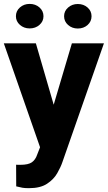

<svg xmlns="http://www.w3.org/2000/svg" viewBox="-20 -750 553 983"><path d="M163.6 -528.3 254.9 -213.9 348.1 -528.3H512.2L299.8 79.1Q291 105.5 272.9 137Q254.9 168.5 220.7 190.9Q186.5 213.4 128.4 213.4Q106.4 213.4 94.7 211.2Q83 209 63 204.1L62.5 93.3Q68.4 93.8 74 93.8Q79.6 93.8 84.5 93.8Q125 93.8 143.3 80.8Q161.6 67.9 170.4 41.5L185.1 3.9L-0.5 -528.3ZM61.5 -667Q61.5 -693.8 82 -711.9Q102.5 -730 131.8 -730Q161.6 -730 182.1 -711.9Q202.6 -693.8 202.6 -667Q202.6 -640.6 182.1 -622.6Q161.6 -604.5 131.8 -604.5Q102.5 -604.5 82 -622.6Q61.5 -640.6 61.5 -667ZM308.1 -667Q308.1 -693.4 328.6 -711.4Q349.1 -729.5 378.4 -729.5Q408.2 -729.5 428.5 -711.4Q448.7 -693.4 448.7 -667Q448.7 -640.1 428.5 -622.1Q408.2 -604 378.4 -604Q349.1 -604 328.6 -622.1Q308.1 -640.1 308.1 -667Z"/></svg>

Font: Vazirmatn RD FD ExtraBold
Style: Regular
Weight: 800
Designer: Saber Rastikerdar
Foundry: Saber Rastikerdar
Version: Version 33.003